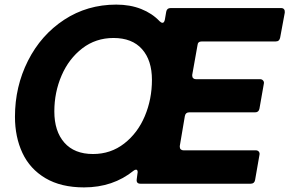

<svg xmlns="http://www.w3.org/2000/svg" viewBox="-20 -798 1257 834"><path d="M45 -291Q45 -422 101.5 -534Q158 -646 258.5 -712Q359 -778 485 -778Q545 -778 593 -759Q641 -740 673 -706Q680 -699 686 -699Q693 -699 696 -712L702 -747Q705 -763 721 -763H1201Q1210 -763 1214 -757.5Q1218 -752 1217 -743L1197 -635Q1194 -618 1178 -618H857Q839 -618 838 -602L815 -473V-469Q815 -462 819.5 -458Q824 -454 831 -454H1110Q1118 -454 1123 -448Q1128 -442 1126 -434L1107 -326Q1104 -310 1088 -310H802Q786 -310 783 -294L761 -164V-160Q761 -153 765.5 -149Q770 -145 777 -145H1091Q1100 -145 1104.5 -139Q1109 -133 1107 -125L1088 -16Q1085 0 1069 0H590Q571 0 574 -20L577 -43L578 -50Q578 -61 571 -61Q566 -61 561 -57Q471 16 345 16Q245 16 177.5 -24Q110 -64 77.5 -133.5Q45 -203 45 -291ZM640 -451Q640 -536 597 -584.5Q554 -633 473 -633Q396 -633 337.5 -588Q279 -543 247.5 -470Q216 -397 216 -314Q216 -228 259.5 -178.5Q303 -129 384 -129Q461 -129 519.5 -174.5Q578 -220 609 -293.5Q640 -367 640 -451Z"/></svg>

Font: Open Sauce Two ExtraBold Italic
Style: Regular
Weight: 800
Italic angle: -10°
Designer: Alfredo Marco Pradil
Foundry: Creative Sauce Fz LLC
Version: Version 1.477